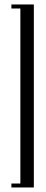

<svg xmlns="http://www.w3.org/2000/svg" viewBox="-20 -785 203 856"><path d="M30.8 -765.1H130.9V50.8H30.8V33.2H70.8V-747.1H30.8Z"/></svg>

Font: Moniqa Narrow Heading
Style: Regular
Weight: 400
Width: 4
Designer: Rajesh Rajput
Foundry: Rajesh Rajput
Version: Version 1.000